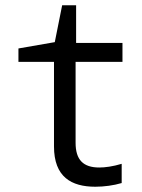

<svg xmlns="http://www.w3.org/2000/svg" viewBox="-20 -699 540 729"><path d="M342 10C375 10 412 5 442 -4V-77C409 -67 379 -63 357 -63C296 -63 267 -92 267 -157V-464H445V-536H269V-679H216L188 -539L50 -515V-464H185V-143C185 -27 251 10 342 10Z"/></svg>

Font: Noto Sans Mono ExtraCondensed
Style: Regular
Weight: 400
Width: 2
Designer: Monotype Design Team
Foundry: Monotype Imaging Inc.
Version: Version 2.014